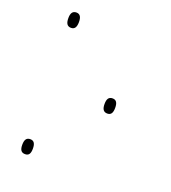

<svg xmlns="http://www.w3.org/2000/svg" viewBox="-133 -823 830 930"><g transform="rotate(20 281.5 -358.0)"><path d="M102 -644C122 -644 129 -659 129 -684C129 -707 122 -723 102 -723C82 -723 74 -709 74 -684C74 -658 82 -644 102 -644ZM409 -314C429 -314 436 -328 436 -353C436 -377 429 -392 409 -392C389 -392 381 -379 381 -353C381 -328 389 -314 409 -314ZM102 7C122 7 129 -6 129 -31C129 -55 122 -70 102 -70C82 -70 74 -57 74 -31C74 -6 82 7 102 7Z"/></g></svg>

Font: Noto Sans Mono SemiCondensed Thin
Style: Regular
Weight: 100
Width: 4
Designer: Monotype Design Team
Foundry: Monotype Imaging Inc.
Version: Version 2.014